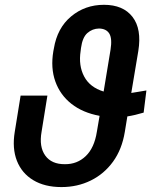

<svg xmlns="http://www.w3.org/2000/svg" viewBox="-20 -757 654 787"><path d="M580.1 -386.2 568.8 -295.4Q533.2 -284.7 502 -279.8L491.7 -216.8Q480 -145 443.4 -94.5Q406.7 -43.9 352.1 -17.1Q297.4 9.8 231.9 9.8Q163.1 9.8 116.2 -18.6Q69.3 -46.9 49.3 -97.9Q29.3 -148.9 40.5 -216.8L64.5 -365.2H174.3L150.4 -216.8Q139.6 -155.3 165.5 -119.4Q191.4 -83.5 246.1 -84Q296.4 -83.5 331.5 -117.2Q366.7 -150.9 377 -216.8L388.2 -282.2Q319.3 -294.9 272.9 -331.3Q226.6 -367.7 206.8 -423.1Q187 -478.5 198.7 -547.4L200.7 -557.6Q214.4 -642.1 271.5 -689.7Q328.6 -737.3 406.2 -737.3Q484.9 -737.3 523.2 -687.7Q561.5 -638.2 546.9 -547.9L518.1 -376Q530.3 -377.9 545.2 -380.4Q560.1 -382.8 580.1 -386.2ZM404.8 -381.8 433.1 -553.2Q440.4 -599.1 428 -619.4Q415.5 -639.6 385.7 -640.1Q358.9 -639.6 338.4 -621.8Q317.9 -604 312 -560.1L310.5 -547.9Q301.3 -487.8 325 -443.4Q348.6 -398.9 404.8 -381.8Z"/></svg>

Font: Inter Display Medium
Style: Italic
Weight: 500
Italic angle: -9.39999°
Designer: Rasmus Andersson
Foundry: rsms
Version: Version 4.000;git-a52131595